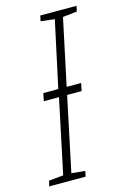

<svg xmlns="http://www.w3.org/2000/svg" viewBox="-169 -767 535 819"><g transform="rotate(-15 99.0 -357.0)"><path d="M-57 0H104L109 -24L49 -30L118 -357H182L189 -391H125L187 -683L250 -690L255 -714H95L90 -690L151 -683L88 -391H22L15 -357H82L13 -30L-51 -24Z"/></g></svg>

Font: Noto Sans ExtraCondensed ExtraLight
Style: Italic
Weight: 200
Width: 2
Italic angle: -12°
Designer: Monotype Design Team
Foundry: Monotype Imaging Inc.
Version: Version 2.013